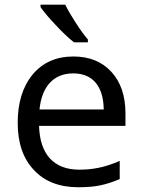

<svg xmlns="http://www.w3.org/2000/svg" viewBox="-20 -786 604 816"><path d="M353.5 -618.2C338.4 -635.7 320.8 -659.7 301.8 -689.5C282.7 -719.2 267.6 -744.6 257.3 -766.1H152.3V-755.9C164.6 -737.8 185.1 -712.9 214.4 -682.1C243.2 -650.9 270 -625.5 294.4 -606H353.5ZM313 9.8C348.6 9.8 379.4 7.3 405.3 2C431.2 -3.4 459 -12.2 488.8 -24.9V-102.1C454.1 -87.4 424.3 -77.6 398.4 -72.8C372.6 -67.4 345.7 -64.9 316.9 -64.9C209.5 -64.9 149.4 -129.4 146 -251H513.2V-304.2C513.2 -378.4 493.2 -437.5 453.1 -481C413.1 -524.4 359.4 -545.9 292 -545.9C219.2 -545.9 161.6 -520.5 119.1 -469.7C76.7 -418.5 55.2 -350.1 55.2 -264.2C55.2 -178.7 78.1 -111.8 124 -63.5C169.4 -14.6 232.4 9.8 313 9.8ZM291 -474.1C373 -474.1 419.4 -420.9 420.9 -320.8H147.9C157.2 -417 207 -474.1 291 -474.1Z"/></svg>

Font: Noto Reveo Sans
Style: Regular
Weight: 400
Designer: Monotype Design team
Foundry: Monotype Imaging Inc.
Version: Version 1.04